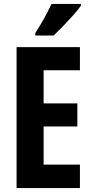

<svg xmlns="http://www.w3.org/2000/svg" viewBox="-20 -953 467 973"><path d="M385 0H64V-714H385V-597H201V-429H372V-312H201V-119H385ZM390 -924Q377 -905 353 -878Q329 -851 302 -823Q275 -795 252 -773H159V-786Q185 -826 205 -862.5Q225 -899 241 -933H390Z"/></svg>

Font: Noto Sans Armenian ExtraCondensed
Style: Bold
Weight: 700
Width: 2
Designer: Monotype Design Team
Foundry: Monotype Imaging Inc.
Version: Version 2.008; ttfautohint (v1.8.4.7-5d5b)